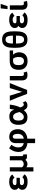

<svg xmlns="http://www.w3.org/2000/svg" viewBox="2316 -3142 1070 5742"><g transform="rotate(-90 2851.0 -271.0)"><path d="M291 19Q171.4 19 108.2 -23.7Q44.9 -66.4 44.9 -146Q44.9 -181.2 67.1 -213.4Q89.4 -245.6 111.8 -254.9Q89.4 -263.2 67.1 -291Q44.9 -318.8 44.9 -361.8Q44.9 -441.9 111.1 -486.3Q177.2 -530.8 295.9 -530.8Q445.8 -530.8 502.9 -438L407.7 -372.1Q385.3 -401.9 361.3 -414.6Q337.4 -427.2 296.9 -427.2Q243.7 -427.2 214.6 -410.6Q185.5 -394 185.5 -360.8Q185.5 -328.6 210.2 -320.3Q234.9 -312 291 -312H404.8V-211.9H285.6Q228 -211.9 206.8 -197.5Q185.5 -183.1 185.5 -149.9Q185.5 -120.6 213.4 -103.3Q241.2 -85.9 289.1 -85.9Q335 -85.9 365.7 -96.4Q396.5 -106.9 420.9 -137.7L509.8 -74.2Q478.5 -26.9 425.8 -3.9Q373 19 291 19Z M719.7 192.9H593.8V-512.7H719.7V-146Q757.3 -97.2 815.9 -97.2Q879.9 -97.2 926.8 -155.8V-512.7H1051.8V-158.7Q1051.8 -108.4 1105.5 -108.4V0H1029.8Q963.9 0 943.4 -49.3Q895 15.1 817.9 15.1Q758.3 15.1 719.7 -19Z M1719.2 -271.5Q1719.2 -345.2 1697 -384.8Q1674.8 -424.3 1632.3 -424.3Q1605.5 -424.3 1590.3 -405.8Q1575.2 -387.2 1575.2 -341.3V-96.2Q1639.6 -101.6 1679.4 -149.9Q1719.2 -198.2 1719.2 -271.5ZM1441.4 244.1V13.2Q1311 -1 1244.4 -69.8Q1177.7 -138.7 1177.7 -254.9Q1177.7 -328.1 1203.9 -396.2Q1230 -464.4 1286.6 -533.2L1391.1 -464.8Q1348.6 -407.2 1331.1 -358.4Q1313.5 -309.6 1313.5 -252.4Q1313.5 -120.6 1441.4 -96.2V-340.3Q1441.4 -427.7 1491.9 -478.5Q1542.5 -529.3 1630.4 -529.3Q1736.8 -529.3 1797.4 -460.2Q1857.9 -391.1 1857.9 -272.5Q1857.9 -191.4 1822.8 -129.9Q1787.6 -68.4 1723.4 -31.5Q1659.2 5.4 1575.2 13.2V244.1Z M1988.8 -254.9Q1988.8 -386.2 2051 -456.5Q2113.3 -526.9 2239.3 -526.9Q2406.7 -526.9 2440.4 -377.4Q2456.5 -435.5 2464.8 -512.2H2593.8Q2571.3 -314 2508.8 -203.1Q2540.5 -93.3 2595.2 -93.3Q2628.4 -93.3 2652.8 -125.5L2697.3 -44.9Q2653.3 15.1 2565.9 15.1Q2473.6 15.1 2424.3 -93.8Q2345.7 15.1 2227.5 15.1Q2096.2 15.1 2042.5 -53.7Q1988.8 -122.6 1988.8 -254.9ZM2372.1 -218.3Q2334.5 -415 2234.4 -415Q2117.2 -415 2115.7 -254.9Q2117.2 -93.3 2226.6 -93.3Q2306.6 -93.3 2372.1 -218.3Z M3033.2 4.9H2914.1Q2812.5 -273.9 2709 -512.7H2861.3L2975.6 -145.5L3087.9 -512.7H3238.3Q3129.9 -255.9 3033.2 4.9Z M3472.2 15.1Q3317.4 15.1 3317.4 -151.9V-512.2H3448.2V-169.9Q3448.2 -90.8 3498.5 -90.8Q3529.8 -90.8 3552.2 -100.1L3581.5 0Q3530.3 15.1 3472.2 15.1Z M3898.4 19Q3773.4 19 3703.4 -49.3Q3633.3 -117.7 3633.3 -240.2Q3633.3 -383.3 3700.7 -449.7Q3768.1 -516.1 3912.1 -516.1H4213.4V-415H4085.9Q4158.2 -341.3 4158.2 -231.9Q4158.2 -157.2 4127.2 -100.1Q4096.2 -43 4037.4 -12Q3978.5 19 3898.4 19ZM3900.4 -89.8Q3958 -89.8 3987.8 -130.1Q4017.6 -170.4 4017.6 -249Q4017.6 -297.4 4004.6 -341.6Q3991.7 -385.7 3965.8 -415H3896.5Q3852.5 -415 3825.7 -397.2Q3798.8 -379.4 3786.4 -342.8Q3773.9 -306.2 3773.9 -236.8Q3773.9 -171.9 3804.4 -130.9Q3835 -89.8 3900.4 -89.8Z M4657.2 -419.9Q4655.3 -512.2 4643.1 -554.2Q4630.9 -596.2 4606 -618.2Q4581.1 -640.1 4539.1 -640.1Q4497.1 -640.1 4471.7 -619.1Q4446.3 -598.1 4434.3 -555.4Q4422.4 -512.7 4420.4 -419.9ZM4539.1 -742.2Q4629.9 -742.2 4683.6 -703.9Q4737.3 -665.5 4761.7 -593Q4786.1 -520.5 4786.1 -365.2Q4786.1 -212.4 4761.5 -137.9Q4736.8 -63.5 4683.3 -24.2Q4629.9 15.1 4539.1 15.1Q4447.8 15.1 4394.5 -23.9Q4341.3 -63 4316.4 -137.2Q4291.5 -211.4 4291.5 -365.2Q4291.5 -520 4315.9 -592.3Q4340.3 -664.6 4393.6 -703.4Q4446.8 -742.2 4539.1 -742.2ZM4420.4 -328.1Q4420.4 -225.6 4431.9 -179Q4443.4 -132.3 4468.3 -109.1Q4493.2 -85.9 4537.1 -85.9Q4582 -85.9 4607.7 -108.9Q4633.3 -131.8 4645.3 -177.5Q4657.2 -223.1 4657.2 -328.1Z M5130.4 19Q5010.7 19 4947.5 -23.7Q4884.3 -66.4 4884.3 -146Q4884.3 -181.2 4906.5 -213.4Q4928.7 -245.6 4951.2 -254.9Q4928.7 -263.2 4906.5 -291Q4884.3 -318.8 4884.3 -361.8Q4884.3 -441.9 4950.4 -486.3Q5016.6 -530.8 5135.3 -530.8Q5285.2 -530.8 5342.3 -438L5247.1 -372.1Q5224.6 -401.9 5200.7 -414.6Q5176.8 -427.2 5136.2 -427.2Q5083 -427.2 5054 -410.6Q5024.9 -394 5024.9 -360.8Q5024.9 -328.6 5049.6 -320.3Q5074.2 -312 5130.4 -312H5244.1V-211.9H5125Q5067.4 -211.9 5046.1 -197.5Q5024.9 -183.1 5024.9 -149.9Q5024.9 -120.6 5052.7 -103.3Q5080.6 -85.9 5128.4 -85.9Q5174.3 -85.9 5205.1 -96.4Q5235.8 -106.9 5260.3 -137.7L5349.1 -74.2Q5317.9 -26.9 5265.1 -3.9Q5212.4 19 5130.4 19Z M5585.9 15.1Q5431.2 15.1 5431.2 -151.9V-512.2H5562V-169.9Q5562 -90.8 5612.3 -90.8Q5643.6 -90.8 5666 -100.1L5695.3 0Q5644 15.1 5585.9 15.1ZM5539.1 -580.6H5449.2L5472.2 -786.1H5606Z"/></g></svg>

Font: Cadman
Style: Bold
Weight: 700
Designer: Paul James MIller
Foundry: High-Logic / Made with FontCreator
Version: Version 2.114;March 28, 2021;FontCreator 13.0.0.2683 64-bit